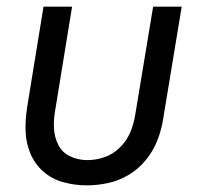

<svg xmlns="http://www.w3.org/2000/svg" viewBox="-20 -550 616 578"><path d="M241 8Q273 8 305.5 1Q338 -6 368 -24Q398 -42 420 -69.5Q442 -97 454 -128Q466 -159 471 -191L527 -530H441L387 -204Q383 -178 372.5 -152.5Q362 -127 341.5 -106.5Q321 -86 295 -77Q269 -68 243 -68Q216 -68 192 -79Q168 -90 156 -113Q144 -136 142.5 -163Q141 -190 146 -217L197 -530H111L62 -229Q56 -192 57 -156Q58 -120 71.5 -88Q85 -56 110.5 -33.5Q136 -11 170.5 -1.5Q205 8 241 8Z"/></svg>

Font: Iosevka Sparkle
Style: Italic
Weight: 400
Italic angle: -9°
Designer: Belleve Invis
Foundry: Belleve Invis
Version: Version 4.5.0; ttfautohint (v1.8.3)